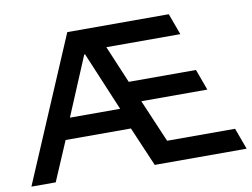

<svg xmlns="http://www.w3.org/2000/svg" viewBox="-74 -781 1164 888"><g transform="rotate(-10 508.0 -337.5)"><path d="M5 0 292.5 -675H769.2L805.8 -575H458.3L532.5 -399.2H848.3L884.2 -300.8H574.2L660 -100H979.2L1015.8 0H584.2L505 -185H198.3L119.2 0ZM235.8 -283.3H471.7L355.8 -559.2H351.7Z"/></g></svg>

Font: Funnel Display Light Medium
Style: Regular
Weight: 500
Version: Version 1.000